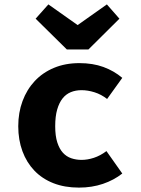

<svg xmlns="http://www.w3.org/2000/svg" viewBox="-20 -836 640 873"><path d="M351 -109Q378 -109 407 -118.5Q436 -128 464 -149L536 -47Q498 -17 448 0Q398 17 339 17Q274 17 223 -3Q172 -23 136.5 -60Q101 -97 82 -148.5Q63 -200 63 -262Q63 -324 82.5 -376.5Q102 -429 138 -467.5Q174 -506 225.5 -527.5Q277 -549 341 -549Q402 -549 450 -531.5Q498 -514 536 -482L467 -386Q440 -407 409.5 -416.5Q379 -426 351 -426Q324 -426 302 -417Q280 -408 264.5 -388.5Q249 -369 240 -338Q231 -307 231 -262Q231 -218 240.5 -188.5Q250 -159 266 -141.5Q282 -124 304 -116.5Q326 -109 351 -109ZM466 -816 523 -751 382 -611H284L142 -751L200 -816L333 -722Z"/></svg>

Font: Qzxlaeiskcpccdgjqmyffctclhy
Style: Regular
Weight: 700
Monospace: yes
Designer: Carrois Corporate & Edenspiekermann
Foundry: Carrois Corporate GbR & Edenspiekermann AG
Version: Version 2.001